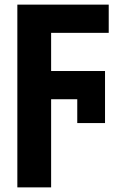

<svg xmlns="http://www.w3.org/2000/svg" viewBox="-20 -570 540 830"><path d="M201 240V-141H314V-38H434V-263H201V-428H450V-550H55V240Z"/></svg>

Font: Noto Sans Mono UI Condensed ExtraBold
Style: Regular
Weight: 800
Width: 3
Designer: Monotype Design team
Foundry: Monotype Imaging Inc.
Version: 1.000